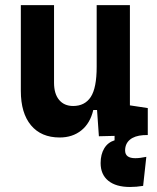

<svg xmlns="http://www.w3.org/2000/svg" viewBox="-20 -538 626 765"><path d="M498 207Q441.9 207 411.4 182.1Q380.9 157.2 380.9 111.8Q380.9 77.1 395.3 53.2Q409.7 29.3 436.5 21V3.4L374 4.9L366.7 -99.6H351.6Q339.4 -46.9 304.2 -18.6Q269 9.8 217.8 9.8Q144 9.8 103.5 -38.8Q63 -87.4 63 -175.8V-517.6H195.3V-208.5Q195.3 -164.1 215.6 -139.9Q235.8 -115.7 271.5 -115.7Q317.9 -115.7 341.6 -151.6Q365.2 -187.5 365.2 -272V-517.6H497.6V-118.2L568.8 -107.4V0L550.8 0.5Q516.1 2.9 497.3 18.8Q478.5 34.7 478.5 61.5Q478.5 92.3 519 92.3Q537.6 92.3 563 86.9L550.3 202.6Q523.4 207 498 207Z"/></svg>

Font: Cascadia Code PL
Style: Bold
Weight: 700
Monospace: yes
Designer: Aaron Bell
Foundry: Saja Typeworks
Version: Version 2404.023; ttfautohint (v1.8.4)